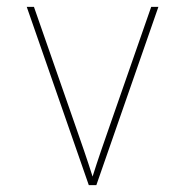

<svg xmlns="http://www.w3.org/2000/svg" viewBox="-20 -540 540 560"><path d="M239 0 58 -520H79L200 -173Q213 -136 225.5 -99.5Q238 -63 250 -25Q262 -63 274.5 -99.5Q287 -136 300 -173L421 -520H442L261 0Z"/></svg>

Font: Iosevka SS04 Thin
Style: Regular
Weight: 100
Monospace: yes
Designer: Belleve Invis
Foundry: Belleve Invis
Version: Version 19.0.0; ttfautohint (v1.8.4)